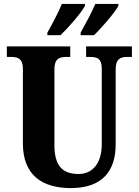

<svg xmlns="http://www.w3.org/2000/svg" viewBox="-20 -951 708 981"><path d="M392 -784V-771H460C500 -809 566 -886 585 -921V-931H467C448 -886 417 -829 392 -784ZM222 -784V-771H289C329 -809 396 -886 414 -921V-931H296C278 -886 247 -829 222 -784ZM342 10C504 10 571 -79 571 -213V-596C571 -652 597 -660 630 -660H654V-714H420V-660H442C476 -660 500 -652 500 -600V-215C500 -112 449 -62 382 -62C304 -62 258 -98 258 -210V-596C258 -652 284 -660 317 -660H339V-714H15V-660H38C70 -660 97 -652 97 -600V-218C97 -54 198 10 342 10Z"/></svg>

Font: Noto Serif Devanagari Condensed ExtraBold
Style: Regular
Weight: 800
Width: 3
Designer: Universal Thirst, Indian Type Foundry and the Monotype Design Team
Foundry: Monotype Imaging Inc.
Version: Version 2.004